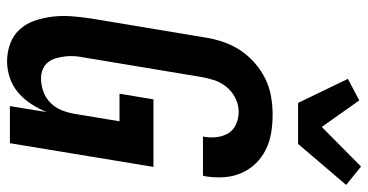

<svg xmlns="http://www.w3.org/2000/svg" viewBox="-269 -764 1041 543"><g transform="rotate(90 251.5 -492.5)"><path d="M154 8Q127 8 103 -1Q79 -10 62.5 -28.5Q46 -47 38 -71.5Q30 -96 27 -121.5Q24 -147 26 -174Q28 -201 32 -228L86 -552Q90 -578 98.5 -603Q107 -628 121.5 -650.5Q136 -673 157 -691.5Q178 -710 202 -722Q226 -734 252.5 -738.5Q279 -743 304 -743Q330 -743 355 -739Q380 -735 402.5 -724Q425 -713 442 -695.5Q459 -678 469 -655.5Q479 -633 481 -607.5Q483 -582 479 -555L477 -546H366L367 -551Q370 -569 367.5 -587Q365 -605 356 -619Q347 -633 330.5 -640Q314 -647 296 -647Q276 -647 257 -637.5Q238 -628 225 -611.5Q212 -595 206 -575.5Q200 -556 197 -537L143 -212Q140 -198 139 -184Q138 -170 139.5 -157Q141 -144 144.5 -131Q148 -118 156 -108Q164 -98 176 -93Q188 -88 202 -88Q220 -88 238.5 -94.5Q257 -101 271 -115Q285 -129 292 -147Q299 -165 302 -183L323 -310H245L261 -406H452L385 0H280L297 -104Q288 -82 274.5 -61Q261 -40 242.5 -24Q224 -8 200.5 0Q177 8 154 8ZM271 -815 203 -956 264 -988 339 -882 451 -993 503 -951 387 -815Z"/></g></svg>

Font: Iosevka Term Curly Oblique
Style: Bold
Weight: 700
Italic angle: -9°
Designer: Belleve Invis
Foundry: Belleve Invis
Version: Version 32.3.0